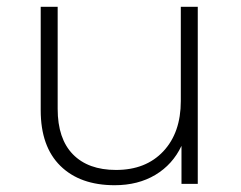

<svg xmlns="http://www.w3.org/2000/svg" viewBox="-20 -542 709 566"><path d="M513 -522H563V0H515V-112Q489 -57 438 -26.5Q387 4 318 4Q216 4 158 -53Q100 -110 100 -217V-522H150V-221Q150 -133 195 -87Q240 -41 322 -41Q410 -41 461.5 -96Q513 -151 513 -244Z"/></svg>

Font: mBank Light
Style: Regular
Weight: 300
Designer: Julieta Ulanovsky
Foundry: Julieta Ulanovsky
Version: Version 7.200;PS 007.200;hotconv 1.0.88;makeotf.lib2.5.64775